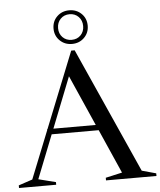

<svg xmlns="http://www.w3.org/2000/svg" viewBox="-71 -999 879 1052"><g transform="rotate(-5 368.0 -473.0)"><path d="M668.5 -36 746.5 -14.5V0H469V-14.5L560 -35L453 -277.5H194.5L100 -38.5L195 -14.5V0H-9.5V-14.5L67 -40L172 -302.5V-307.5H174L341 -725H360ZM206.5 -307.5H439.5L316.5 -586ZM349 -946Q389 -946 416 -919.8Q443 -893.5 443 -853.5Q443 -814 416 -787.5Q389 -761 349 -761Q309 -761 282 -787.5Q255 -814 255 -853.5Q255 -893.5 282 -919.8Q309 -946 349 -946ZM349 -783.5Q379 -783.5 398.5 -803.2Q418 -823 418 -853.5Q418 -884.5 398.5 -904.5Q379 -924.5 349 -924.5Q319 -924.5 299.5 -904.5Q280 -884.5 280 -853.5Q280 -823 299.5 -803.2Q319 -783.5 349 -783.5Z"/></g></svg>

Font: Newsreader 72pt
Style: Regular
Weight: 400
Designer: Hugues Gentile
Foundry: Production Type
Version: Version 1.003; ttfautohint (v1.8.3)